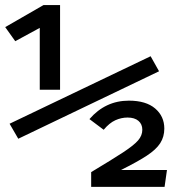

<svg xmlns="http://www.w3.org/2000/svg" viewBox="-27 -727 669 747"><path d="M127.7 -377.9V-618.5L32.3 -566.7L-6.7 -621.5L142.1 -707.2H206.7V-377.9ZM44.1 -187.2 10.3 -245.6 559 -508.2 591.8 -449.7ZM612.3 -226.7Q612.3 -194.9 596.4 -170Q580.5 -145.1 543.6 -121Q506.7 -96.9 443.6 -65.6H622.6L613.3 0H327.7V-57.4Q408.2 -105.6 451.3 -133.8Q494.4 -162.1 510.5 -181Q526.7 -200 526.7 -222.1Q526.7 -244.1 511.5 -256.9Q496.4 -269.7 469.2 -269.7Q445.1 -269.7 421.8 -259.2Q398.5 -248.7 376.4 -222.1L321 -263.6Q383.1 -335.4 474.4 -335.4Q541 -335.4 576.7 -304.9Q612.3 -274.4 612.3 -226.7Z"/></svg>

Font: Fira Code Retina
Style: Regular
Weight: 450
Monospace: yes
Designer: Carrois Corporate, Edenspiekermann AG, Nikita Prokopov
Foundry: Carrois Corporate, Edenspiekermann AG, Nikita Prokopov
Version: Version 6.002